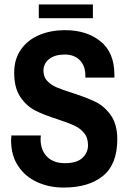

<svg xmlns="http://www.w3.org/2000/svg" viewBox="-20 -834 587 866"><path d="M155 -752V-814H399V-752ZM267 12Q202 12 148 -12.5Q94 -37 62 -85Q30 -133 30 -201Q30 -210 31 -214V-223H164V-218Q163 -215 163 -207Q163 -157 192 -127.5Q221 -98 273 -98Q326 -98 351.5 -121.5Q377 -145 377 -179Q377 -213 359 -234.5Q341 -256 314.5 -268Q288 -280 240 -296Q177 -316 138 -336Q99 -356 71.5 -397Q44 -438 44 -506Q44 -568 75 -611.5Q106 -655 158 -676.5Q210 -698 273 -698Q371 -698 433.5 -647.5Q496 -597 496 -496V-484H365V-493Q365 -537 340 -562.5Q315 -588 272 -588Q227 -588 201.5 -567.5Q176 -547 176 -515Q176 -487 193 -469Q210 -451 235.5 -440Q261 -429 306 -415Q371 -394 411 -374.5Q451 -355 480 -314Q509 -273 509 -206Q509 -93 444.5 -40.5Q380 12 267 12Z"/></svg>

Font: AXENEO7
Style: Regular
Weight: 400
Designer: Hector Gatti, Simon Guibord
Foundry: Omnibus-Type, Jean-Christophe Thérien
Version: Version 1.000